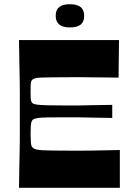

<svg xmlns="http://www.w3.org/2000/svg" viewBox="-20 -890 628 910"><path d="M70 0Q71 -72 72 -118Q73 -164 73.5 -194.5Q74 -225 74 -247.5Q74 -270 74 -293.5Q74 -317 74 -350Q74 -383 74 -406.5Q74 -430 74 -452.5Q74 -475 73.5 -505.5Q73 -536 72 -582Q71 -628 70 -700H544L542 -522Q499 -523 471 -523Q443 -523 420.5 -523.5Q398 -524 373.5 -524Q349 -524 316 -524Q265 -524 231.5 -523.5Q198 -523 178.5 -522.5Q159 -522 149 -519.5Q139 -517 134 -513Q131 -511 128.5 -505.5Q126 -500 125.5 -489Q125 -478 125 -457Q125 -436 125.5 -425Q126 -414 128.5 -409Q131 -404 134 -401Q140 -396 156 -394Q172 -392 206 -391Q240 -390 301 -390Q322 -390 337 -390Q352 -390 370.5 -390.5Q389 -391 421.5 -391.5Q454 -392 512 -393V-331Q454 -332 421.5 -332.5Q389 -333 370.5 -333.5Q352 -334 337 -334Q322 -334 301 -334Q240 -334 206.5 -333.5Q173 -333 158 -330.5Q143 -328 136 -323Q131 -319 129 -312Q127 -305 126 -292Q125 -279 125 -256Q125 -232 126 -219Q127 -206 129 -199.5Q131 -193 136 -189Q141 -185 151 -182Q161 -179 180 -178Q199 -177 232 -176.5Q265 -176 316 -176Q351 -176 376 -176Q401 -176 424 -176.5Q447 -177 476 -177.5Q505 -178 548 -179V0ZM311 -760Q244 -760 244 -815Q244 -843 260.5 -856.5Q277 -870 311 -870Q345 -870 362 -856.5Q379 -843 379 -815Q379 -787 362.5 -773.5Q346 -760 311 -760Z"/></svg>

Font: Ojuju ExtraLight
Style: Bold
Weight: 700
Version: Version 1.000